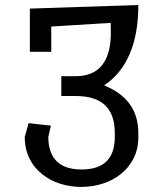

<svg xmlns="http://www.w3.org/2000/svg" viewBox="-20 -530 642 757"><path d="M170.4 9.8 180.7 -34.7 92.8 -44.4 77.6 9.8Q77.6 57.6 96.2 95Q114.7 132.3 147.5 157.7Q178.2 182.1 218 194.6Q257.8 207 300.8 207Q343.8 207 384 194.3Q424.3 181.6 455.1 157.2Q488.3 131.3 506.8 94.2Q525.4 57.1 525.4 9.8V-5.9Q525.4 -138.7 390.6 -193.4Q525.4 -283.7 525.4 -510.3L97.7 -496.1V-325.7H182.1V-425.3L416.5 -439.9L417 -403.8Q418 -319.3 383.3 -274.4Q348.6 -229.5 277.3 -229.5H221.7V-151.4H277.3Q432.6 -152.3 432.6 -5.9V9.8Q432.6 138.2 301.8 138.2Q171.4 138.2 170.4 9.8Z"/></svg>

Font: Hack Dev
Style: Regular
Weight: 400
Designer: Christopher Simpkins
Foundry: Christopher Simpkins
Version: Version 2.0315